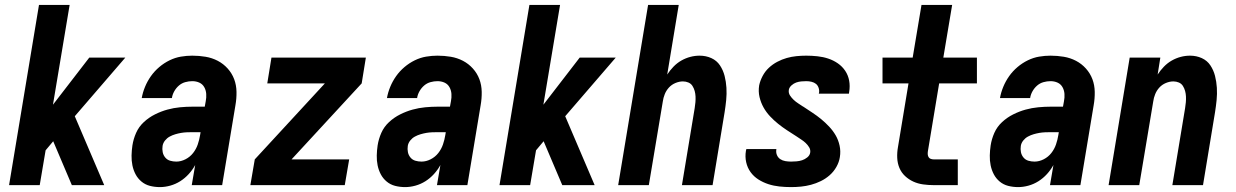

<svg xmlns="http://www.w3.org/2000/svg" viewBox="-20 -755 5040 783"><path d="M17 0 139 -735H264L196 -328L344 -520H491L285 -281L405 0H273L197 -179L166 -142L142 0Z M632 8Q611 8 591.5 3Q572 -2 557 -14.5Q542 -27 533 -44Q524 -61 520 -80.5Q516 -100 516.5 -121Q517 -142 520 -162Q524 -188 535 -213Q546 -238 566.5 -257Q587 -276 612 -288.5Q637 -301 662.5 -308Q688 -315 714 -317.5Q740 -320 766 -320H815L819 -342Q822 -357 821 -372Q820 -387 813 -399.5Q806 -412 793 -418Q780 -424 764 -424Q750 -424 735.5 -420Q721 -416 709.5 -406Q698 -396 690.5 -382.5Q683 -369 681 -355H558Q562 -378 571.5 -401Q581 -424 595.5 -444.5Q610 -465 629.5 -481.5Q649 -498 671.5 -509Q694 -520 717.5 -524Q741 -528 764 -528Q792 -528 818.5 -523.5Q845 -519 868 -507Q891 -495 908.5 -475.5Q926 -456 935 -432Q944 -408 944.5 -380.5Q945 -353 940 -325L886 0H762L776 -82Q765 -62 749.5 -45Q734 -28 715 -16Q696 -4 674.5 2Q653 8 632 8ZM699 -96Q718 -96 736.5 -105.5Q755 -115 767.5 -131Q780 -147 786.5 -166Q793 -185 796 -204L798 -216H766Q754 -216 742 -215.5Q730 -215 718.5 -213Q707 -211 695 -207.5Q683 -204 672 -198Q661 -192 653 -182Q645 -172 643 -160Q641 -147 643.5 -134.5Q646 -122 654 -112.5Q662 -103 674 -99.5Q686 -96 699 -96Z M1001 0 1019 -105 1305 -415H1070L1087 -520H1472L1455 -415L1169 -105H1404L1386 0Z M1632 8Q1611 8 1591.5 3Q1572 -2 1557 -14.5Q1542 -27 1533 -44Q1524 -61 1520 -80.5Q1516 -100 1516.5 -121Q1517 -142 1520 -162Q1524 -188 1535 -213Q1546 -238 1566.5 -257Q1587 -276 1612 -288.5Q1637 -301 1662.5 -308Q1688 -315 1714 -317.5Q1740 -320 1766 -320H1815L1819 -342Q1822 -357 1821 -372Q1820 -387 1813 -399.5Q1806 -412 1793 -418Q1780 -424 1764 -424Q1750 -424 1735.5 -420Q1721 -416 1709.5 -406Q1698 -396 1690.5 -382.5Q1683 -369 1681 -355H1558Q1562 -378 1571.5 -401Q1581 -424 1595.5 -444.5Q1610 -465 1629.5 -481.5Q1649 -498 1671.5 -509Q1694 -520 1717.5 -524Q1741 -528 1764 -528Q1792 -528 1818.5 -523.5Q1845 -519 1868 -507Q1891 -495 1908.5 -475.5Q1926 -456 1935 -432Q1944 -408 1944.5 -380.5Q1945 -353 1940 -325L1886 0H1762L1776 -82Q1765 -62 1749.5 -45Q1734 -28 1715 -16Q1696 -4 1674.5 2Q1653 8 1632 8ZM1699 -96Q1718 -96 1736.5 -105.5Q1755 -115 1767.5 -131Q1780 -147 1786.5 -166Q1793 -185 1796 -204L1798 -216H1766Q1754 -216 1742 -215.5Q1730 -215 1718.5 -213Q1707 -211 1695 -207.5Q1683 -204 1672 -198Q1661 -192 1653 -182Q1645 -172 1643 -160Q1641 -147 1643.5 -134.5Q1646 -122 1654 -112.5Q1662 -103 1674 -99.5Q1686 -96 1699 -96Z M2017 0 2139 -735H2264L2196 -328L2344 -520H2491L2285 -281L2405 0H2273L2197 -179L2166 -142L2142 0Z M2501 0 2623 -735H2748L2701 -451Q2712 -468 2726.5 -483Q2741 -498 2758.5 -508Q2776 -518 2795 -523Q2814 -528 2833 -528Q2859 -528 2881 -518Q2903 -508 2916 -488.5Q2929 -469 2935 -445.5Q2941 -422 2942.5 -397Q2944 -372 2941.5 -347Q2939 -322 2935 -297L2886 0H2761L2813 -314Q2815 -326 2816 -338Q2817 -350 2816.5 -361.5Q2816 -373 2813 -384Q2810 -395 2804 -404.5Q2798 -414 2787.5 -418.5Q2777 -423 2765 -423Q2750 -423 2734.5 -416.5Q2719 -410 2708 -398Q2697 -386 2691 -371Q2685 -356 2683 -341L2626 0Z M3206 8Q3182 8 3158.5 5.5Q3135 3 3113.5 -4Q3092 -11 3073 -23Q3054 -35 3041 -53Q3028 -71 3023 -93.5Q3018 -116 3022 -140Q3023 -142 3023 -144Q3023 -146 3024 -147H3146Q3146 -147 3146 -146.5Q3146 -146 3146 -145Q3144 -133 3148.5 -122.5Q3153 -112 3162 -106Q3171 -100 3182.5 -98Q3194 -96 3206 -96Q3217 -96 3228.5 -97Q3240 -98 3251 -101.5Q3262 -105 3272 -113Q3282 -121 3284 -132Q3286 -144 3280 -154Q3274 -164 3265.5 -172Q3257 -180 3247.5 -186Q3238 -192 3228 -199Q3209 -211 3190 -223.5Q3171 -236 3153.5 -250Q3136 -264 3120.5 -280.5Q3105 -297 3094 -316.5Q3083 -336 3077.5 -359Q3072 -382 3076 -407Q3080 -426 3090 -445Q3100 -464 3115.5 -478.5Q3131 -493 3150 -503Q3169 -513 3188.5 -518.5Q3208 -524 3228 -526Q3248 -528 3268 -528Q3291 -528 3314 -525.5Q3337 -523 3358 -516Q3379 -509 3397 -496.5Q3415 -484 3427 -466Q3439 -448 3443 -426Q3447 -404 3443 -380Q3443 -378 3442.5 -376.5Q3442 -375 3442 -373H3319Q3319 -374 3319.5 -374.5Q3320 -375 3320 -375Q3322 -386 3318.5 -396.5Q3315 -407 3307.5 -413Q3300 -419 3289.5 -421.5Q3279 -424 3268 -424Q3258 -424 3247.5 -423Q3237 -422 3227 -418.5Q3217 -415 3208 -407Q3199 -399 3197 -389Q3195 -376 3201.5 -366Q3208 -356 3216.5 -348Q3225 -340 3235 -333.5Q3245 -327 3254 -321L3256 -320Q3274 -308 3293 -295.5Q3312 -283 3329 -269Q3346 -255 3361.5 -238.5Q3377 -222 3388 -203Q3399 -184 3404 -161Q3409 -138 3405 -114Q3402 -94 3391 -74.5Q3380 -55 3363.5 -40.5Q3347 -26 3327.5 -16.5Q3308 -7 3287.5 -1.5Q3267 4 3246.5 6Q3226 8 3206 8Z M3788 0Q3766 0 3744.5 -3Q3723 -6 3704.5 -14.5Q3686 -23 3671 -37Q3656 -51 3648 -70Q3640 -89 3639 -111Q3638 -133 3642 -155L3685 -415H3579V-520H3702L3738 -735H3863L3827 -520H3964V-415H3810L3764 -138Q3763 -131 3763.5 -125Q3764 -119 3767 -114Q3770 -109 3776 -107Q3782 -105 3788 -105H3886V0Z M4132 8Q4111 8 4091.5 3Q4072 -2 4057 -14.5Q4042 -27 4033 -44Q4024 -61 4020 -80.5Q4016 -100 4016.5 -121Q4017 -142 4020 -162Q4024 -188 4035 -213Q4046 -238 4066.5 -257Q4087 -276 4112 -288.5Q4137 -301 4162.5 -308Q4188 -315 4214 -317.5Q4240 -320 4266 -320H4315L4319 -342Q4322 -357 4321 -372Q4320 -387 4313 -399.5Q4306 -412 4293 -418Q4280 -424 4264 -424Q4250 -424 4235.5 -420Q4221 -416 4209.5 -406Q4198 -396 4190.5 -382.5Q4183 -369 4181 -355H4058Q4062 -378 4071.5 -401Q4081 -424 4095.5 -444.5Q4110 -465 4129.5 -481.5Q4149 -498 4171.5 -509Q4194 -520 4217.5 -524Q4241 -528 4264 -528Q4292 -528 4318.5 -523.5Q4345 -519 4368 -507Q4391 -495 4408.5 -475.5Q4426 -456 4435 -432Q4444 -408 4444.5 -380.5Q4445 -353 4440 -325L4386 0H4262L4276 -82Q4265 -62 4249.5 -45Q4234 -28 4215 -16Q4196 -4 4174.5 2Q4153 8 4132 8ZM4199 -96Q4218 -96 4236.5 -105.5Q4255 -115 4267.5 -131Q4280 -147 4286.5 -166Q4293 -185 4296 -204L4298 -216H4266Q4254 -216 4242 -215.5Q4230 -215 4218.5 -213Q4207 -211 4195 -207.5Q4183 -204 4172 -198Q4161 -192 4153 -182Q4145 -172 4143 -160Q4141 -147 4143.5 -134.5Q4146 -122 4154 -112.5Q4162 -103 4174 -99.5Q4186 -96 4199 -96Z M4501 0 4587 -520H4712L4701 -451Q4712 -468 4726.5 -483Q4741 -498 4758.5 -508Q4776 -518 4795 -523Q4814 -528 4833 -528Q4859 -528 4881 -518Q4903 -508 4916 -488.5Q4929 -469 4935 -445.5Q4941 -422 4942.5 -397Q4944 -372 4941.5 -347Q4939 -322 4935 -297L4886 0H4761L4813 -314Q4815 -326 4816 -338Q4817 -350 4816.5 -361.5Q4816 -373 4813 -384Q4810 -395 4804 -404.5Q4798 -414 4787.5 -418.5Q4777 -423 4765 -423Q4750 -423 4734.5 -416.5Q4719 -410 4708 -398Q4697 -386 4691 -371Q4685 -356 4683 -341L4626 0Z"/></svg>

Font: Iosevka SS04 Extrabold
Style: Italic
Weight: 800
Italic angle: -9°
Monospace: yes
Designer: Belleve Invis
Foundry: Belleve Invis
Version: Version 19.0.0; ttfautohint (v1.8.4)